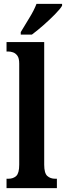

<svg xmlns="http://www.w3.org/2000/svg" viewBox="-20 -979 343 999"><path d="M14 0V-49H24Q49 -49 64.5 -63.5Q80 -78 80 -122V-648Q80 -676 70.5 -689Q61 -702 48 -706.5Q35 -711 24 -711H14V-760H210V-122Q210 -78 226 -63.5Q242 -49 267 -49H276V0ZM88 -812Q108 -846 132.5 -885.5Q157 -925 170 -959H303V-949Q293 -932 265.5 -904Q238 -876 205.5 -847.5Q173 -819 146 -799H88Z"/></svg>

Font: Noto Serif Thai ExtraCondensed
Style: Bold
Weight: 700
Width: 2
Designer: Monotype Design Team
Foundry: Monotype Imaging Inc.
Version: Version 2.002; ttfautohint (v1.8.4.7-5d5b)